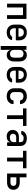

<svg xmlns="http://www.w3.org/2000/svg" viewBox="2310 -2910 780 5440"><g transform="rotate(90 2700.0 -190.0)"><path d="M84 0V-550H516V0H408V-452H192V0Z M900 10Q799 10 738 -49Q677 -108 677 -210V-340Q677 -442 738 -501Q799 -560 900 -560Q968 -560 1018 -533.5Q1068 -507 1095.5 -459Q1123 -411 1123 -347V-268Q1123 -248 1103 -248H781V-203Q781 -145 813 -113Q845 -81 900 -81Q938 -81 966 -93Q994 -105 1005 -128Q1010 -135 1014.5 -139Q1019 -143 1028 -143H1096Q1119 -143 1114 -125Q1098 -63 1040 -26.5Q982 10 900 10ZM781 -347V-324H1019V-348Q1019 -409 988 -442Q957 -475 900 -475Q843 -475 812 -441.5Q781 -408 781 -347Z M1284 180V-550H1391V-446Q1402 -500 1441.5 -530Q1481 -560 1541 -560Q1623 -560 1672 -503.5Q1721 -447 1721 -353V-198Q1721 -103 1672 -46.5Q1623 10 1541 10Q1481 10 1441 -21.5Q1401 -53 1390 -108H1389L1392 23V180ZM1503 -84Q1555 -84 1584 -111.5Q1613 -139 1613 -200V-351Q1613 -411 1584 -438.5Q1555 -466 1503 -466Q1451 -466 1421.5 -434.5Q1392 -403 1392 -346V-205Q1392 -147 1421.5 -115.5Q1451 -84 1503 -84Z M2100 10Q1999 10 1938 -49Q1877 -108 1877 -210V-340Q1877 -442 1938 -501Q1999 -560 2100 -560Q2168 -560 2218 -533.5Q2268 -507 2295.5 -459Q2323 -411 2323 -347V-268Q2323 -248 2303 -248H1981V-203Q1981 -145 2013 -113Q2045 -81 2100 -81Q2138 -81 2166 -93Q2194 -105 2205 -128Q2210 -135 2214.5 -139Q2219 -143 2228 -143H2296Q2319 -143 2314 -125Q2298 -63 2240 -26.5Q2182 10 2100 10ZM1981 -347V-324H2219V-348Q2219 -409 2188 -442Q2157 -475 2100 -475Q2043 -475 2012 -441.5Q1981 -408 1981 -347Z M2708 10Q2605 10 2543 -47Q2481 -104 2481 -203V-347Q2481 -446 2543 -503Q2605 -560 2708 -560Q2802 -560 2861 -513.5Q2920 -467 2930 -387Q2933 -366 2911 -366H2844Q2826 -366 2823 -384Q2814 -423 2784 -444Q2754 -465 2708 -465Q2653 -465 2621 -434.5Q2589 -404 2589 -348V-203Q2589 -146 2621 -115.5Q2653 -85 2708 -85Q2754 -85 2784 -106Q2814 -127 2823 -166Q2826 -185 2844 -185H2911Q2932 -185 2931 -166Q2921 -84 2861.5 -37Q2802 10 2708 10Z M3246 0V-452H3052V-550H3548V-452H3354V0Z M3845 10Q3761 10 3711.5 -37.5Q3662 -85 3662 -162Q3662 -240 3715 -287.5Q3768 -335 3856 -335H4008V-375Q4008 -470 3901 -470Q3861 -470 3834 -457.5Q3807 -445 3798 -422Q3790 -402 3773 -402H3712Q3701 -402 3694.5 -408Q3688 -414 3690 -425Q3703 -485 3758.5 -522.5Q3814 -560 3902 -560Q4004 -560 4060 -511.5Q4116 -463 4116 -376V-22Q4116 0 4093 0H4032Q4010 0 4010 -22V-103H4009Q4002 -50 3959 -20Q3916 10 3845 10ZM3876 -79Q3937 -79 3972.5 -108.5Q4008 -138 4008 -188V-259H3864Q3821 -259 3795.5 -234Q3770 -209 3770 -170Q3770 -128 3798 -103.5Q3826 -79 3876 -79Z M4446 0V-452H4252V-550H4748V-452H4554V0Z M4896 0V-550H5004V-359H5151Q5247 -359 5302 -311Q5357 -263 5357 -179Q5357 -96 5301.5 -48Q5246 0 5151 0ZM5004 -96H5148Q5196 -96 5221.5 -117.5Q5247 -139 5247 -180Q5247 -220 5221.5 -241.5Q5196 -263 5148 -263H5004Z"/></g></svg>

Font: Pitagon Sans Mono SemiBold
Style: Regular
Weight: 600
Monospace: yes
Designer: Travis Tran
Foundry: Pitagon
Version: Version 1.001; ttfautohint (v1.8.4.7-5d5b);gftools[0.9.26]